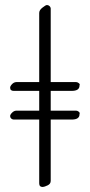

<svg xmlns="http://www.w3.org/2000/svg" viewBox="-20 -724 355 758"><path d="M34.2 -365.2Q20 -365.2 20 -377.9Q20 -383.8 27.3 -391.6Q34.7 -399.4 43.9 -399.9H134.8V-672.9Q134.8 -684.1 147.5 -693.8Q160.2 -704.1 165.5 -704.1Q170.9 -704.1 175.3 -700.2Q179.7 -696.3 180.2 -690.9V-399.9H280.8Q285.2 -399.9 290 -396.5Q294.9 -393.1 294.9 -390.6Q294.9 -388.2 293.9 -386.2Q293.9 -365.2 263.2 -365.2H180.2V-287.1H280.8Q285.2 -287.1 290 -283.7Q294.9 -280.3 294.9 -275.9L293.9 -274.9Q293.9 -273.9 293.9 -272.9Q293.9 -252 263.2 -252H180.2V-9.8Q180.2 2 168 7.8Q155.8 13.7 148.9 14.2Q134.8 14.2 134.8 0V-252H34.2Q29.3 -252 24.4 -255.9Q20 -259.8 20 -265.6Q20 -271.5 27.3 -278.8Q34.7 -286.6 43.9 -287.1H134.8V-365.2Z"/></svg>

Font: EBGaramond
Style: Regular
Weight: 400
Version: Version 000.012g